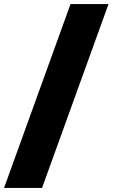

<svg xmlns="http://www.w3.org/2000/svg" viewBox="-70 -826 557 950"><path d="M279 -806H467L138 104H-50Z"/></svg>

Font: MontserratBlack
Style: Regular
Weight: 900
Designer: Julieta Ulanovsky
Foundry: Julieta Ulanovsky
Version: Version 4.000